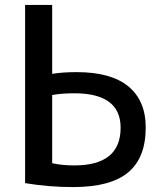

<svg xmlns="http://www.w3.org/2000/svg" viewBox="-20 -750 654 780"><path d="M82 -730H192V-450Q234 -457 292 -457Q431 -457 501.5 -399Q572 -341 572 -232Q572 -109 500.5 -49.5Q429 10 277 10Q178 10 82 -6ZM192 -364V-87Q231 -78 282 -78Q470 -78 470 -231Q470 -371 282 -371Q230 -371 192 -364Z"/></svg>

Font: Mplus 1p Medium
Style: Regular
Weight: 500
Version: Version 1.061